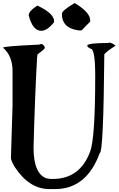

<svg xmlns="http://www.w3.org/2000/svg" viewBox="-20 -1242 789 1277"><path d="M703.1 -956.1Q560.5 -956.1 560.5 -938.5V-935.5Q567.4 -923.8 583 -918Q613.3 -918 613.3 -735.4Q613.3 -328.1 580.1 -235.4Q512.7 -51.8 331.1 -51.8H316.4L290 -55.7Q203.1 -85 203.1 -261.7Q211.9 -597.7 226.6 -857.4L229.5 -880.9Q278.3 -915 278.3 -924.8Q271.5 -949.2 252 -949.2L241.2 -945.3Q0 -934.6 0 -924.8Q63.5 -870.1 63.5 -769.5V-542L52.7 -191.4Q52.7 -173.8 79.1 -129.9Q174.8 15.6 308.6 15.6H346.7Q555.7 15.6 643.6 -224.6Q668 -224.6 673.8 -880.9Q685.5 -897.5 749 -938.5Q722.7 -959 703.1 -959ZM391.6 -1150.4Q391.6 -1054.7 502 -1040H522.5L580.1 -1098.6V-1105.5Q580.1 -1160.2 476.6 -1221.7Q391.6 -1171.9 391.6 -1150.4ZM170.9 -1139.6Q197.3 -1037.1 254.9 -1037.1Q293.9 -1037.1 339.8 -1094.7V-1101.6Q339.8 -1152.3 228.5 -1205.1Q170.9 -1168 170.9 -1139.6Z"/></svg>

Font: Elementary Gothic 
Style: Regular
Weight: 400
Designer: Bill Roach / W.K. Roach
Version: Version 1.00 April 18, 2012, initial release